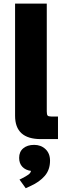

<svg xmlns="http://www.w3.org/2000/svg" viewBox="-20 -752 352 1038"><path d="M200.7 0Q61.5 0 61.5 -126V-732.4H232.9V-149.4Q232.9 -132.8 237.3 -127.4Q241.7 -122.1 257.3 -122.1H293.5V0ZM119.1 265.6 85.4 218.8 97.7 212.9Q122.6 200.2 134 191.7Q145.5 183.1 147.5 171.9Q118.2 168 100.8 149.7Q83.5 131.3 83.5 101.6Q83.5 68.4 105.7 49.8Q127.9 31.2 164.6 31.2Q201.7 31.2 226.1 54.4Q250.5 77.6 250.5 116.7Q250.5 166 221.9 199Q193.4 231.9 145.5 253.4Z"/></svg>

Font: Schibsted Grotesk ExtraBold
Style: Regular
Weight: 800
Designer: Bakken & Baeck AS, Henrik Kongsvoll
Foundry: Schibsted ASA
Version: Version 1.100; ttfautohint (v1.8.4.7-5d5b);gftools[0.9.25]